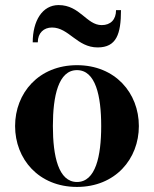

<svg xmlns="http://www.w3.org/2000/svg" viewBox="-20 -727 606 757"><path d="M185 -618.5C251.5 -618.5 283.5 -540 365 -540C439 -540 457 -592.5 457 -687H437.5C437.5 -650 416.5 -628 381 -628C321 -628 295.5 -707 211 -707C147 -707 109 -645 109 -560H129C129 -597 152.5 -618.5 185 -618.5ZM39.5 -230C39.5 -100 132.5 10 283.5 10C434.5 10 527.5 -100 527.5 -230C527.5 -360 434.5 -470 283.5 -470C132.5 -470 39.5 -360 39.5 -230ZM188.5 -230C188.5 -349 210.5 -450.5 283.5 -450.5C357 -450.5 379 -349 379 -230C379 -111 357 -9.5 283.5 -9.5C210.5 -9.5 188.5 -111 188.5 -230Z"/></svg>

Font: Bodoni* 11pt
Style: Bold
Weight: 700
Version: Version 2.3